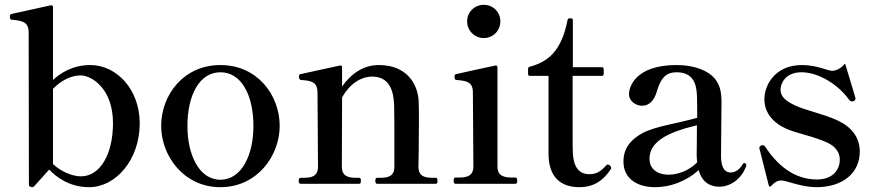

<svg xmlns="http://www.w3.org/2000/svg" viewBox="-20 -763 3629 797"><path d="M355 -493C282 -493 231 -460 200 -431V-734C200 -739 196 -742 191 -741L32 -706C29 -705 25 -705 23 -702C21 -701 21 -699 21 -696V-691C22 -685 23 -681 30 -681C71 -677 99 -673 99 -628L100 4C100 10 103 11 109 13C112 14 113 14 115 14C117 14 119 13 122 10C126 6 162 -35 184 -59C214 -28 268 14 350 14C460 14 560 -99 560 -251C560 -392 464 -493 355 -493ZM316 -31C281 -31 234 -50 200 -82V-394C231 -427 274 -450 314 -450C362 -450 449 -394 449 -252C449 -120 394 -31 316 -31Z M895 14C1048 14 1141 -117 1141 -240C1141 -369 1048 -493 895 -493C742 -493 649 -369 649 -240C649 -117 742 14 895 14ZM895 -17C806 -17 758 -121 758 -240C758 -365 806 -463 895 -463C984 -463 1032 -365 1032 -240C1032 -121 984 -17 895 -17Z M1777 -25C1746 -25 1717 -29 1717 -71C1717 -71 1719 -172 1719 -256C1719 -289 1719 -320 1718 -341C1715 -416 1667 -493 1553 -493C1489 -493 1438 -458 1400 -404V-484C1400 -489 1397 -492 1391 -491C1360 -484 1256 -462 1231 -456C1227 -455 1224 -455 1222 -452C1221 -451 1221 -449 1221 -447C1221 -442 1221 -432 1230 -431C1271 -428 1298 -424 1298 -378L1300 -71C1300 -29 1270 -25 1240 -25H1228C1222 -25 1220 -20 1220 -12C1220 -5 1222 0 1228 0H1471C1477 0 1478 -5 1478 -12C1478 -20 1477 -25 1471 -25H1460C1429 -25 1399 -29 1399 -71L1400 -359C1432 -415 1478 -445 1525 -445C1596 -445 1614 -387 1616 -327C1616 -312 1617 -283 1617 -251V-71C1617 -29 1588 -25 1558 -25H1545C1540 -25 1538 -20 1538 -12C1538 -5 1540 0 1545 0H1789C1795 0 1796 -5 1796 -12C1796 -20 1795 -25 1789 -25Z M1988 -605C2027 -605 2057 -636 2057 -674C2057 -713 2027 -743 1988 -743C1950 -743 1919 -713 1919 -674C1919 -636 1950 -605 1988 -605ZM2120 0C2125 0 2127 -5 2127 -13C2127 -21 2125 -26 2120 -26H2108C2078 -26 2045 -29 2045 -72V-484C2045 -489 2042 -492 2036 -491C2003 -484 1883 -458 1872 -455C1867 -453 1867 -450 1867 -444C1867 -438 1867 -431 1876 -431C1917 -427 1943 -424 1943 -378L1945 -72C1945 -29 1913 -26 1882 -26H1871C1865 -26 1863 -21 1863 -13C1863 -5 1865 0 1871 0Z M2386 14C2437 14 2480 -7 2515 -60C2517 -62 2517 -64 2517 -66C2517 -73 2509 -80 2503 -80C2500 -80 2497 -78 2494 -74C2472 -50 2455 -40 2425 -40C2389 -40 2361 -63 2358 -128C2357 -139 2357 -172 2357 -212V-448H2478C2483 -448 2486 -451 2486 -456V-476C2486 -481 2483 -484 2478 -484H2358V-679C2358 -684 2355 -687 2350 -687H2344C2340 -687 2337 -685 2336 -680C2310 -548 2253 -506 2179 -486C2174 -485 2172 -481 2172 -477V-456C2172 -451 2175 -448 2180 -448H2257V-122C2258 -32 2303 14 2386 14Z M3070 -86C3067 -86 3065 -85 3063 -81C3048 -56 3029 -47 3013 -47C3002 -47 2973 -50 2973 -116C2973 -186 2975 -278 2975 -336C2975 -376 2971 -407 2947 -437C2921 -468 2866 -493 2789 -493C2611 -493 2591 -396 2591 -373C2591 -342 2620 -324 2646 -324C2673 -324 2696 -344 2707 -385C2725 -446 2750 -463 2789 -463C2816 -463 2838 -455 2852 -438C2871 -414 2874 -387 2874 -318V-274C2786 -249 2700 -239 2646 -210C2596 -182 2568 -146 2568 -92C2568 -26 2619 14 2700 14C2760 14 2828 -9 2880 -57C2891 -17 2917 12 2967 12C3007 12 3057 -16 3077 -73C3078 -76 3078 -77 3078 -78C3078 -83 3074 -86 3070 -86ZM2756 -38C2701 -38 2676 -68 2676 -103C2676 -172 2743 -212 2873 -243C2873 -192 2872 -140 2872 -121C2872 -110 2873 -99 2874 -89C2839 -54 2794 -38 2756 -38Z M3182 8C3195 -6 3207 -14 3224 -14C3243 -14 3307 14 3369 14C3476 14 3549 -43 3549 -134C3549 -192 3515 -236 3457 -263C3402 -289 3320 -306 3279 -326C3237 -346 3220 -365 3220 -391C3220 -415 3239 -463 3307 -463C3378 -463 3459 -412 3503 -351C3505 -348 3507 -346 3510 -344C3512 -343 3515 -342 3517 -342C3519 -342 3521 -342 3523 -343C3529 -346 3531 -349 3531 -353C3531 -354 3531 -357 3530 -360C3526 -374 3499 -464 3490 -493C3489 -499 3486 -499 3483 -494C3470 -479 3450 -469 3434 -469C3417 -469 3371 -493 3309 -493C3194 -493 3153 -406 3153 -352C3153 -296 3187 -254 3245 -228C3283 -211 3361 -196 3414 -171C3447 -156 3466 -131 3466 -101C3466 -55 3434 -18 3371 -18C3275 -18 3206 -79 3157 -153C3154 -158 3150 -160 3146 -160C3144 -160 3142 -160 3140 -159C3135 -157 3132 -153 3132 -149L3133 -144L3171 6C3173 13 3177 13 3182 8Z"/></svg>

Font: Shippori Mincho OTF SemiBold
Style: Regular
Weight: 600
Designer: FONTDASU
Foundry: FONTDASU / Google Inc. / but / Adobe
Version: Version 3.300;hotconv 1.0.109;makeotfexe 2.5.65596